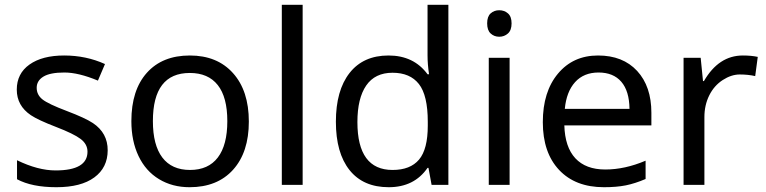

<svg xmlns="http://www.w3.org/2000/svg" viewBox="-20 -780 3232 810"><path d="M51.8 -23.9V-104Q140.1 -61 214.4 -61Q349.1 -61 349.1 -140.1Q349.1 -171.9 320.1 -193.8Q291 -215.8 216.1 -244.6Q141.1 -273.4 110.4 -293.9Q50.8 -334 50.8 -401.9Q50.8 -469.7 104.5 -507.8Q158.2 -545.9 250.7 -545.9Q343.3 -545.9 422.9 -509.8L393.1 -439.9Q311.5 -474.1 251.5 -474.1Q191.4 -474.1 163.1 -456.8Q134.8 -439.5 134.8 -409.7Q134.8 -379.9 159.2 -360.6Q183.6 -341.3 261.7 -311.8Q339.8 -282.2 372.1 -260.7Q434.6 -218.8 434.3 -145.8Q434.1 -72.8 377.9 -31.5Q321.8 9.8 218 9.8Q114.3 9.8 51.8 -23.9Z M625 -269Q625 -168 664.8 -115.5Q704.6 -63 781.7 -63Q858.9 -63 898.9 -115.5Q939 -168 939 -269Q939 -370.1 898.7 -421.1Q858.4 -472.2 780.8 -472.2Q625 -472.2 625 -269ZM779.8 9.8Q707 9.8 650.9 -24.2Q594.7 -58.1 564.5 -121.6Q534.2 -185.1 534.2 -269Q534.2 -399.9 599.6 -472.9Q665 -545.9 780.8 -545.9Q896.5 -545.9 963.1 -471.4Q1029.8 -397 1029.8 -267.3Q1029.8 -137.7 963.4 -64Q897 9.8 779.8 9.8Z M1256.8 0H1168.9V-759.8H1256.8Z M1487.8 -265.1Q1487.8 -63 1636.2 -63Q1710.9 -63 1747.8 -106.7Q1784.7 -150.4 1784.7 -250V-266.1Q1784.7 -377.9 1747.3 -425.5Q1710 -473.1 1636 -473.1Q1562 -473.1 1524.9 -419.2Q1487.8 -365.2 1487.8 -265.1ZM1783.7 -545.9V-759.8H1871.6V0H1800.8L1787.6 -71.8H1783.7Q1727.5 9.8 1619.9 9.8Q1512.2 9.8 1454.6 -62.5Q1397 -134.8 1397 -266.6Q1397 -398.4 1454.8 -472.2Q1512.7 -545.9 1619.1 -545.9Q1725.6 -545.9 1783.7 -466.8H1790Q1783.7 -509.3 1783.7 -545.9Z M2050 -638.7Q2035.2 -652.3 2035.2 -681.4Q2035.2 -710.4 2050 -723.6Q2064.9 -736.8 2086.2 -736.8Q2107.4 -736.8 2122.8 -723.6Q2138.2 -710.4 2138.2 -681.4Q2138.2 -652.3 2122.8 -638.7Q2107.4 -625 2086.2 -625Q2064.9 -625 2050 -638.7ZM2129.9 0H2042V-536.1H2129.9Z M2362.8 -320.8H2635.7Q2634.8 -396 2601.1 -435.1Q2567.4 -474.1 2505.1 -474.1Q2442.9 -474.1 2406.2 -433.6Q2369.6 -393.1 2362.8 -320.8ZM2703.6 -102.1V-24.9Q2659.2 -5.9 2620.1 2Q2581.1 9.8 2527.8 9.8Q2407.2 9.8 2338.6 -63.2Q2270 -136.2 2270 -264.6Q2270 -393.1 2334 -469.5Q2397.9 -545.9 2502.9 -545.9Q2607.9 -545.9 2668 -480.7Q2728 -415.5 2728 -304.2V-251H2360.8Q2363.3 -159.7 2407.2 -112.3Q2451.2 -64.9 2533.7 -64.9Q2616.2 -64.9 2703.6 -102.1Z M3113.8 -545.9Q3149.4 -545.9 3176.8 -540L3166 -459Q3136.2 -465.8 3100.8 -465.8Q3065.4 -465.8 3029.1 -442.4Q2992.7 -418.9 2972.2 -377.7Q2951.7 -336.4 2951.7 -286.1V0H2863.8V-536.1H2936L2945.8 -438H2949.7Q3012.2 -545.9 3113.8 -545.9Z"/></svg>

Font: NotoSans
Style: Regular
Weight: 400
Designer: Monotype Design team
Foundry: Monotype Imaging Inc.
Version: Version 1.04